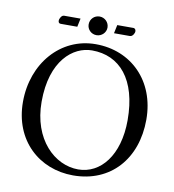

<svg xmlns="http://www.w3.org/2000/svg" viewBox="-88 -876 874 963"><g transform="rotate(10 349.0 -394.0)"><path d="M436 -771 427 -728H508C521 -728 531 -745 531 -756C531 -763 527 -771 518 -771ZM240 -728 249 -771H165C153 -771 143 -753 143 -742C143 -735 146 -728 155 -728ZM334 -624C475 -624 570 -518 570 -310C570 -131 482 -24 368 -24C248 -24 129 -135 129 -327C129 -537 238 -624 334 -624ZM662 -329C662 -527 527 -658 347 -658C168 -658 37 -506 37 -310C37 -113 176 10 348 10C539 10 662 -129 662 -329ZM294 -750C294 -724 315 -703 342 -703C368 -703 390 -724 390 -750C390 -777 368 -798 342 -798C315 -798 294 -777 294 -750Z"/></g></svg>

Font: Linux Libertine O C
Style: Regular
Weight: 400
Designer: Philipp H. Poll
Foundry: Philipp H. Poll
Version: Version 4.0.3